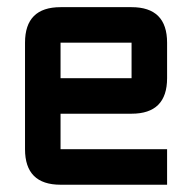

<svg xmlns="http://www.w3.org/2000/svg" viewBox="-20 -508 528 528"><path d="M146.5 -488.3H341.8Q439.5 -488.3 439.5 -390.6V-293Q439.5 -195.3 341.8 -195.3H146.5V-97.7H439.5V0H146.5Q48.8 0 48.8 -97.7V-390.6Q48.8 -488.3 146.5 -488.3ZM341.8 -390.6H146.5V-293H341.8Z"/></svg>

Font: BabelStone Runic Short Twig
Style: Regular
Weight: 400
Designer: Andrew West
Foundry: BabelStone
Version: Version 3.003;March 14, 2022